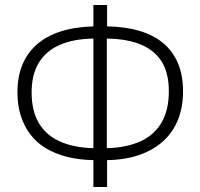

<svg xmlns="http://www.w3.org/2000/svg" viewBox="-20 -743 804 771"><path d="M410 -723V-637Q482 -636 538.5 -619.5Q595 -603 634 -571Q673 -539 694 -490.5Q715 -442 715 -376Q715 -312 694.5 -261.5Q674 -211 634.5 -175.5Q595 -140 538.5 -120.5Q482 -101 410 -100V8H355V-100Q298 -101 250 -113Q202 -125 164.5 -147.5Q127 -170 102 -203Q77 -236 63.5 -278Q50 -320 50 -372Q50 -434 69.5 -482Q89 -530 127.5 -564Q166 -598 223 -616.5Q280 -635 355 -637V-723ZM355 -588Q275 -587 219.5 -562.5Q164 -538 135.5 -490.5Q107 -443 107 -372Q107 -297 136.5 -248Q166 -199 221.5 -174.5Q277 -150 355 -148ZM409 -588V-148Q487 -150 543 -175Q599 -200 628.5 -250.5Q658 -301 658 -376Q658 -449 630 -494.5Q602 -540 547 -563.5Q492 -587 409 -588Z"/></svg>

Font: Noto Sans Armenian Light
Style: Regular
Weight: 300
Designer: Monotype Design Team
Foundry: Monotype Imaging Inc.
Version: Version 2.007